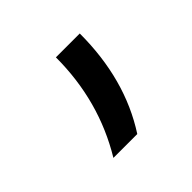

<svg xmlns="http://www.w3.org/2000/svg" viewBox="-69 -159 347 347"><g transform="rotate(-45 104.5 15.0)"><path d="M103 -86Q103 25 48 116H109Q164 31 164 -86Z"/></g></svg>

Font: Unageo Variable
Style: Regular
Weight: 300
Designer: Richard Sepsi
Foundry: Richard Sepsi
Version: Version 2.200